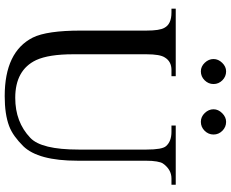

<svg xmlns="http://www.w3.org/2000/svg" viewBox="-100 -836 952 791"><g transform="rotate(90 375.5 -440.0)"><path d="M375.5 16.1Q192.9 16.1 134.3 -99.6Q105.5 -157.7 105.5 -297.4V-567.9Q105.5 -622.1 94.2 -641.6Q79.1 -670.9 30.8 -670.9H15.1V-688.5H293.5V-670.9H267.6Q232.9 -670.9 216.3 -643.6Q203.1 -624 203.1 -567.9V-266.1Q203.1 -165.5 227.1 -113.3Q268.1 -27.3 382.8 -27.3Q482.4 -27.3 547.4 -89.4Q595.7 -134.8 595.7 -288.6V-567.9Q595.7 -632.8 581.5 -648.4Q562 -670.9 522.5 -670.9H496.6V-688.5H740.7V-670.9H714.8Q677.7 -670.9 652.8 -635.3Q647.9 -627.9 644.8 -610.4Q641.6 -592.8 641.6 -563.5V-283.7Q641.6 -121.6 581.5 -60.1Q562 -40.5 541.3 -25.4Q520.5 -10.3 498.5 -2Q450.2 16.1 375.5 16.1ZM481.4 -792Q460.4 -792 445.1 -808.1Q429.7 -824.2 429.7 -844.2Q429.7 -863.8 445.8 -879.9Q461.9 -896 481.4 -896Q502.9 -896 518.3 -880.6Q533.7 -865.2 533.7 -844.2Q533.7 -823.2 518.3 -807.6Q502.9 -792 481.4 -792ZM273.4 -792Q253.4 -792 238 -808.1Q222.7 -824.2 222.7 -844.2Q222.7 -863.8 238.3 -879.9Q253.9 -896 273.4 -896Q294.9 -896 310.3 -880.6Q325.7 -865.2 325.7 -844.2Q325.7 -823.2 310.3 -807.6Q294.9 -792 273.4 -792Z"/></g></svg>

Font: Nuosu SIL
Style: Regular
Weight: 400
Designer: Peter Constable, Alex Kotlar, Peter Martin
Foundry: SIL International
Version: Version 2.300